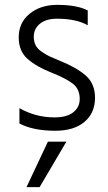

<svg xmlns="http://www.w3.org/2000/svg" viewBox="-20 -532 446 790"><path d="M371 -130Q371 -67 327.5 -30.5Q284 6 208 6Q116 6 60 -24V-87Q127 -49 204 -49Q255 -49 281.5 -70Q308 -91 308 -125Q308 -165 280.5 -187Q253 -209 190 -234Q129 -258 93 -290Q57 -322 57 -378Q57 -439 102 -475.5Q147 -512 215 -512Q297 -512 341 -489V-428Q294 -455 214 -455Q170 -455 144.5 -434.5Q119 -414 119 -381Q119 -361 126.5 -346Q134 -331 152.5 -318.5Q171 -306 184 -300Q197 -294 226 -282Q296 -254 333.5 -220.5Q371 -187 371 -130ZM143 238H89L177 51H253Z"/></svg>

Font: Hind Siliguri Light
Style: Regular
Weight: 300
Designer: Jyotish Sonowal
Foundry: Indian Type Foundry
Version: Version 1.001;PS 1.0;hotconv 1.0.86;makeotf.lib2.5.63406; tt